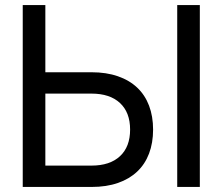

<svg xmlns="http://www.w3.org/2000/svg" viewBox="-20 -740 881 760"><path d="M159.5 -454H342.5Q401 -454 446.5 -438.2Q492 -422.5 523 -393.2Q554 -364 570 -321.8Q586 -279.5 586 -227Q586 -174.5 570 -132.2Q554 -90 523 -60.8Q492 -31.5 446.8 -15.8Q401.5 0 342.5 0H70V-720H159.5ZM342 -84.5Q415 -84.5 455 -121.8Q495 -159 495 -227Q495 -295 455 -332.2Q415 -369.5 342 -369.5H159.5V-84.5ZM681.5 0V-720H771V0Z"/></svg>

Font: Vela Sans Med
Style: Regular
Weight: 500
Designer: Principal design: Mikhail Sharanda - project Manrope.
Design modification: Ravid Balaliev
Foundry: Mikhail Sharanda
Version: Version 1.001